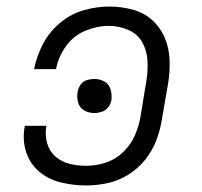

<svg xmlns="http://www.w3.org/2000/svg" viewBox="-20 -558 616 586"><path d="M243 8Q275 8 308 1Q341 -6 371 -24.5Q401 -43 423 -70.5Q445 -98 457 -129.5Q469 -161 474 -193L493 -303Q499 -339 497.5 -375.5Q496 -412 482.5 -443.5Q469 -475 443.5 -497.5Q418 -520 383.5 -529Q349 -538 313 -538Q274 -538 234.5 -526.5Q195 -515 162.5 -487.5Q130 -460 111 -423.5Q92 -387 84 -347H151Q158 -384 181 -416.5Q204 -449 240 -464Q276 -479 312 -479Q343 -479 371 -467Q399 -455 413.5 -430Q428 -405 430 -374.5Q432 -344 427 -313L409 -203Q404 -173 391.5 -144.5Q379 -116 355.5 -93.5Q332 -71 302.5 -61.5Q273 -52 243 -52Q217 -52 192.5 -58Q168 -64 149.5 -80Q131 -96 124 -120.5Q117 -145 121 -171Q122 -173 122 -174H56Q55 -172 55 -169Q48 -130 60 -93.5Q72 -57 100.5 -33.5Q129 -10 166.5 -1Q204 8 243 8ZM268 -213Q279 -213 291 -217Q303 -221 310.5 -231Q318 -241 320 -252Q322 -269 317.5 -285Q313 -301 299 -309Q285 -317 268 -317Q257 -317 245 -313.5Q233 -310 226 -299.5Q219 -289 217 -278Q214 -261 218.5 -245Q223 -229 237 -221Q251 -213 268 -213Z"/></svg>

Font: Iosevka Sparkle Light Oblique
Style: Regular
Weight: 300
Italic angle: -9°
Designer: Belleve Invis
Foundry: Belleve Invis
Version: Version 4.5.0; ttfautohint (v1.8.3)